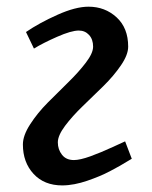

<svg xmlns="http://www.w3.org/2000/svg" viewBox="-20 -543 456 577"><path d="M58.1 -446.8Q98.1 -474.1 152.6 -498.5Q207 -522.9 246.1 -522.9Q295.4 -522.9 330.3 -491Q365.2 -459 365.2 -402.8Q365.2 -378.4 343.5 -346.7Q321.8 -314.9 290.8 -284.4Q259.8 -253.9 228.5 -223.9Q197.3 -193.8 175.5 -164.8Q153.8 -135.7 153.8 -115.2Q153.8 -93.8 166.3 -77.9Q178.7 -62 202.1 -62Q220.2 -62 251.5 -73.2Q282.7 -84.5 319.1 -101.3Q355.5 -118.2 356 -118.2L376 -65.9Q375.5 -65.9 362.5 -57.9Q349.6 -49.8 339.8 -44.4Q330.1 -39.1 312.3 -29.5Q294.4 -20 277.8 -13.2Q261.2 -6.3 242.2 0.2Q223.1 6.8 203.9 10.5Q184.6 14.2 167 14.2Q112.8 14.2 80.8 -20.5Q48.8 -55.2 48.8 -108.9Q48.8 -135.7 70.6 -169.4Q92.3 -203.1 123.3 -234.4Q154.3 -265.6 185.3 -295.9Q216.3 -326.2 238 -354.7Q259.8 -383.3 259.8 -402.8Q259.8 -424.8 247.6 -438Q235.4 -451.2 216.8 -451.2Q194.3 -451.2 151.6 -432.4Q108.9 -413.6 82 -397Z"/></svg>

Font: Literata Book Medium
Style: Italic
Weight: 500
Italic angle: -3°
Designer: Latin by Veronika Burian and Jose Scaglione. Greek by Irene Vlachou. Cyrillic by Vera Evstafieva
Foundry: TypeTogether
Version: Version 1.003;PS 001.003;hotconv 1.0.88;makeotf.lib2.5.64775